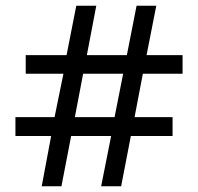

<svg xmlns="http://www.w3.org/2000/svg" viewBox="-20 -652 693 672"><path d="M159 -176H34V-242H171L202 -394H70V-459H213L247 -632H317L284 -459H424L458 -632H527L493 -459H619V-394H480L451 -242H584V-176H438L404 0H334L369 -176H229L195 0H126ZM381 -242 411 -394H271L242 -242Z"/></svg>

Font: ukorean05
Style: Book
Weight: 400
Designer: Jelle Bosma - Monotype Design Team
Foundry: Monotype Imaging Inc.
Version: Version 2.003